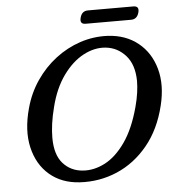

<svg xmlns="http://www.w3.org/2000/svg" viewBox="-58 -906 893 975"><g transform="rotate(-5 388.5 -418.5)"><path d="M515 -714Q606.5 -709 669 -658.8Q731.5 -608.5 754.8 -525Q778 -441.5 752.5 -338Q723.5 -218.5 657 -137.8Q590.5 -57 500.2 -18.2Q410 20.5 309 14.5Q217.5 9 156.2 -43.2Q95 -95.5 74.5 -183.5Q54 -271.5 85 -383.5Q105.5 -459 147.8 -521Q190 -583 248 -627.5Q306 -672 374.2 -694.8Q442.5 -717.5 515 -714ZM330 -43.5Q386.5 -39 443 -68.2Q499.5 -97.5 547 -165Q594.5 -232.5 624 -342Q634.5 -381 639 -413.8Q643.5 -446.5 643.5 -473.5Q642.5 -556.5 601 -603Q559.5 -649.5 499 -655.5Q442 -661 385 -630.5Q328 -600 282 -536.2Q236 -472.5 212.5 -379Q200.5 -332.5 195.2 -293.8Q190 -255 190 -223Q190 -136.5 229.2 -92.2Q268.5 -48 330 -43.5ZM386.5 -818Q395 -851.5 426.5 -851.5H658Q689.5 -851.5 680.5 -818.5Q671.5 -785 640.5 -785H409Q377.5 -785 386.5 -818Z"/></g></svg>

Font: Fraunces 9pt S100
Style: Italic
Weight: 400
Italic angle: -16°
Version: Version 1.000; ttfautohint (v1.8.3)